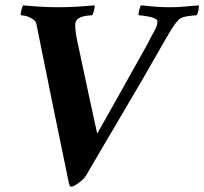

<svg xmlns="http://www.w3.org/2000/svg" viewBox="-20 -686 763 717"><path d="M198 -659Q213 -659 230.5 -659.5Q248 -660 266 -661Q284 -662 301 -663.5Q318 -665 332 -666Q334 -665 333.5 -659.5Q333 -654 331.5 -648Q330 -642 328 -636.5Q326 -631 324 -629Q320 -629 310 -628Q300 -627 290 -624.5Q280 -622 272 -616.5Q264 -611 262 -602Q261 -599 261 -590Q261 -577 263.5 -560Q266 -543 270 -526Q281 -475 293.5 -416Q306 -357 317 -306Q330 -246 343 -187Q392 -274 432 -345Q449 -375 465.5 -405Q482 -435 496 -459.5Q510 -484 519.5 -501.5Q529 -519 532 -524Q541 -543 554.5 -566.5Q568 -590 568 -606Q568 -612 559 -616.5Q550 -621 538 -623.5Q526 -626 514.5 -627.5Q503 -629 498 -629Q497 -631 497.5 -636Q498 -641 499.5 -647Q501 -653 503 -658.5Q505 -664 506 -666Q538 -663 561 -661Q584 -659 616 -659Q647 -659 669.5 -661.5Q692 -664 721 -666Q723 -665 722.5 -659.5Q722 -654 721 -648Q720 -642 718 -636.5Q716 -631 714 -629Q710 -629 700.5 -628Q691 -627 680.5 -625.5Q670 -624 660.5 -620.5Q651 -617 646 -611Q632 -596 618.5 -574Q605 -552 591 -527Q548 -451 512.5 -390Q477 -329 443.5 -272.5Q410 -216 376 -158Q342 -100 301 -30Q297 -23 289.5 -16Q282 -9 274 -3Q266 3 258.5 7Q251 11 247 11Q241 11 240 6.5Q239 2 237 -3Q206 -152 176 -299.5Q146 -447 116 -596Q114 -606 106 -612Q98 -618 89 -622Q80 -626 71.5 -627.5Q63 -629 58 -629Q57 -631 57.5 -636Q58 -641 59.5 -647Q61 -653 63 -658.5Q65 -664 66 -666Q79 -665 96 -663.5Q113 -662 130.5 -661Q148 -660 165.5 -659.5Q183 -659 198 -659Z"/></svg>

Font: Vermiglione
Style: Bold Italic
Weight: 700
Italic angle: -11°
Version: Version 1.000